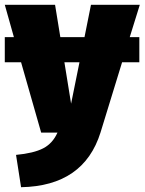

<svg xmlns="http://www.w3.org/2000/svg" viewBox="-20 -554 604 802"><path d="M68 228 47 93Q121 86 160.5 65.5Q200 45 220 0H152L68 -294H0V-399H38L0 -534H210L232 -399H333L360 -534H564L522 -399H562V-294H490L400 -1Q330 223 68 228ZM277 -121 312 -294H249Z"/></svg>

Font: Trujillo Black
Style: Regular
Weight: 900
Designer: Fira Sans original fonts by bBox Type GmbH, Carrois Corporate GbR, & Edenspiekermann AG / Changes by Cristiano Sobral
Foundry: Fira Sans original fonts by bBox Type GmbH, Carrois Corporate GbR, & Edenspiekermann AG / Changes by Cristiano Sobral
Version: Version 4.301;July 28, 2020;FontCreator 13.0.0.2655 64-bit